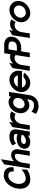

<svg xmlns="http://www.w3.org/2000/svg" viewBox="1710 -2406 893 4352"><g transform="rotate(-90 2156.0 -229.5)"><path d="M263 11C360 11 419 -17 480 -56L488 -61L491 -188L467 -168C418 -127 359 -92 280 -92C192 -92 151 -191 167 -290C185 -402 270 -488 346 -488C415 -488 455 -452 444 -382L441 -367L537 -365L539 -380C554 -473 519 -590 358 -590C196 -590 82 -430 60 -290C31 -108 115 11 263 11Z M619 0 646 -171C654 -224 677 -265 703 -293C727 -319 761 -340 800 -340C840 -340 852 -311 844 -260L803 0H906L947 -256C962 -352 916 -423 818 -423C759 -423 713 -394 676 -357L723 -656L607 -580L515 0Z M1122 11C1178 11 1230 -20 1262 -43L1255 0H1351L1398 -295C1416 -407 1355 -462 1236 -462C1153 -462 1098 -438 1049 -401L1037 -393L1079 -311L1094 -323C1132 -353 1162 -361 1220 -361C1284 -361 1303 -347 1295 -299L1292 -280C1272 -288 1239 -298 1201 -298C1089 -298 981 -255 963 -140C948 -47 1019 11 1122 11ZM1186 -199C1223 -199 1259 -190 1277 -184L1272 -151C1258 -137 1200 -88 1141 -88C1090 -88 1064 -105 1070 -141C1077 -185 1122 -199 1186 -199Z M1493 0 1523 -190C1531 -238 1554 -276 1580 -302C1604 -326 1636 -345 1674 -345C1717 -345 1721 -340 1736 -329L1750 -319L1808 -417L1796 -424C1771 -436 1757 -447 1698 -447C1639 -447 1591 -417 1553 -378L1567 -466L1452 -394L1390 0Z M1945 -9C1999 -9 2045 -32 2081 -65L2072 -4C2062 59 2019 94 1952 94C1905 94 1869 92 1816 49L1802 39L1751 139L1761 145C1828 193 1880 197 1936 197C2070 197 2158 104 2174 2L2249 -471H2150L2142 -423C2115 -456 2076 -482 2020 -482C1887 -482 1788 -362 1769 -245C1747 -104 1843 -9 1945 -9ZM2009 -377C2085 -377 2122 -323 2110 -245C2100 -181 2043 -118 1968 -118C1899 -118 1867 -180 1877 -245C1888 -316 1943 -377 2009 -377Z M2451 11C2533 11 2617 -38 2674 -111L2686 -126L2671 -133C2670 -133 2607 -164 2560 -126C2533 -104 2501 -90 2467 -90C2407 -90 2362 -126 2350 -177H2721L2728 -224C2749 -356 2652 -462 2526 -462C2400 -462 2268 -357 2247 -226C2226 -95 2325 11 2451 11ZM2510 -361C2570 -361 2614 -325 2625 -272H2365C2392 -324 2449 -361 2510 -361Z M2831 0 2861 -190C2869 -238 2892 -276 2918 -302C2942 -326 2974 -345 3012 -345C3055 -345 3059 -340 3074 -329L3088 -319L3146 -417L3134 -424C3109 -436 3095 -447 3036 -447C2977 -447 2929 -417 2891 -378L2905 -466L2790 -394L2728 0Z M3137 0 3168 -196H3258C3370 -196 3479 -264 3499 -388C3518 -508 3435 -580 3319 -580H3126L3034 0ZM3214 -483H3294C3366 -483 3401 -454 3391 -388C3381 -323 3336 -293 3264 -293H3183Z M3575 0 3605 -190C3613 -238 3636 -276 3662 -302C3686 -326 3718 -345 3756 -345C3799 -345 3803 -340 3818 -329L3832 -319L3890 -417L3878 -424C3853 -436 3839 -447 3780 -447C3721 -447 3673 -417 3635 -378L3649 -466L3534 -394L3472 0Z M4033 11C4158 11 4288 -95 4309 -226C4330 -357 4233 -462 4108 -462C3983 -462 3852 -357 3831 -226C3810 -95 3908 11 4033 11ZM4092 -361C4167 -361 4219 -301 4207 -226C4195 -151 4124 -90 4049 -90C3973 -90 3921 -151 3933 -226C3945 -301 4016 -361 4092 -361Z"/></g></svg>

Font: Charger Pro
Style: BlkNarObl
Weight: 900
Designer: Jasper
Foundry: Cannot Into Space Fonts
Version: Version 1.09